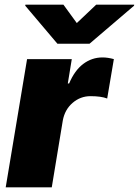

<svg xmlns="http://www.w3.org/2000/svg" viewBox="-20 -797 591 817"><path d="M4.3 0 95.2 -545.5H285.5L268.5 -441.8H274.1Q297.9 -497.9 334.5 -525.2Q371.1 -552.6 416.2 -552.6Q438.6 -552.6 464.5 -545.5L436.1 -377.8Q410.2 -387.8 365.1 -387.8Q322.1 -387.8 288.9 -359.2Q255.7 -330.6 247.2 -284.1L200.3 0ZM250 -777 306.8 -698.9 389.2 -777H551.1L550.4 -772.7L360.8 -610.8H224.4L87.4 -772.7L88.1 -777Z"/></svg>

Font: Karasuma Gothic
Style: Italic
Weight: 900
Italic angle: -9.39999°
Designer: Rasmus Andersson / Ryoko Nishizuka
Foundry: Genbu
Version: Version 1.00